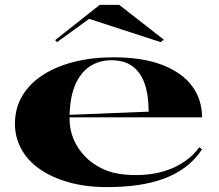

<svg xmlns="http://www.w3.org/2000/svg" viewBox="-20 -749 894 784"><path d="M444 -515Q562 -515 642.5 -484Q723 -453 764 -398Q805 -343 805 -270H262V-280L587 -293Q587 -360 571 -406.5Q555 -453 521.5 -478Q488 -503 435 -503Q384 -503 345.5 -477Q307 -451 285.5 -398.5Q264 -346 264 -264Q264 -221 280 -182Q296 -143 326 -111.5Q356 -80 398 -60Q440 -40 493 -36Q538 -32 582 -36.5Q626 -41 665.5 -55Q705 -69 738 -92.5Q771 -116 794 -148L805 -139Q777 -97 738 -67.5Q699 -38 650.5 -20Q602 -2 544 6.5Q486 15 417 15Q329 15 259.5 -5Q190 -25 141 -59.5Q92 -94 66.5 -141.5Q41 -189 41 -243Q41 -306 70 -356Q99 -406 153 -441.5Q207 -477 281 -496Q355 -515 444 -515ZM213 -577 205 -585 387 -729H467L649 -587L636 -577L344 -672Z"/></svg>

Font: Kalnia SemiExpanded Medium
Style: Regular
Weight: 500
Width: 6
Designer: Frida Medrano
Foundry: Frida Medrano
Version: Version 1.105